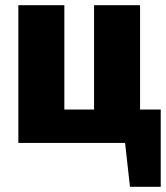

<svg xmlns="http://www.w3.org/2000/svg" viewBox="-20 -553 642 743"><path d="M522 -129H602V170H483L464 0H51V-533H229V-129H344V-533H522Z"/></svg>

Font: FiraGO ExtraBold
Style: Regular
Weight: 800
Designer: bBox Type
Foundry: bBox Type GmbH
Version: Version 1.001;PS 001.001;hotconv 1.0.88;makeotf.lib2.5.64775